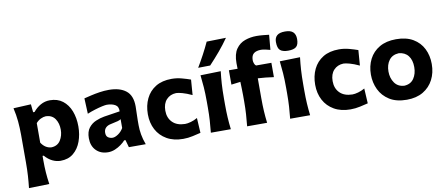

<svg xmlns="http://www.w3.org/2000/svg" viewBox="-80 -1111 3828 1642"><g transform="rotate(-10 1834.0 -290.0)"><path d="M56.5 196.5Q62.5 143 65.8 90.5Q69 38 69 -24V-266Q69 -323 63.8 -381.2Q58.5 -439.5 44.5 -499L197 -506.5L204 -436.5H216.5Q244.5 -471 281.5 -491.8Q318.5 -512.5 362 -512.5Q428 -512.5 473 -477.8Q518 -443 541 -383.8Q564 -324.5 564 -250Q564 -180.5 542.2 -120.5Q520.5 -60.5 476 -23.5Q431.5 13.5 363.5 13.5Q329 13.5 294 -3.2Q259 -20 228.5 -55H218.5V-16Q218.5 40 222 89.2Q225.5 138.5 233.5 192ZM307 -113.5Q360 -116 385.5 -156.5Q411 -197 411 -249Q411 -304 385 -342.8Q359 -381.5 306 -384Q283 -383 259.8 -371.8Q236.5 -360.5 218.5 -339.5V-169.5Q253 -116.5 307 -113.5Z M777.5 12Q713 12 673.8 -27.8Q634.5 -67.5 634.5 -134.5Q634.5 -191 659.8 -223.8Q685 -256.5 722.2 -272.2Q759.5 -288 795 -294L934 -315.5Q936 -357.5 906.8 -373.8Q877.5 -390 834.5 -390Q822 -390 793.5 -383.8Q765 -377.5 730 -366.8Q695 -356 662.5 -342.5L656.5 -477Q681 -483 716.5 -491.5Q752 -500 793 -506.2Q834 -512.5 874 -512.5Q968.5 -512.5 1022.2 -470.5Q1076 -428.5 1076 -333.5Q1076 -309 1074.5 -274.2Q1073 -239.5 1073 -211.5V-169.5Q1073 -131.5 1080.2 -89.2Q1087.5 -47 1105 0H958.5L940.5 -64.5H929Q914.5 -47.5 890.2 -29.8Q866 -12 837 0Q808 12 777.5 12ZM836.5 -103.5Q857 -103.5 884.8 -122Q912.5 -140.5 930.5 -171.5V-248Q921 -241 903.5 -235.8Q886 -230.5 838.5 -221Q811.5 -215.5 795.8 -199.2Q780 -183 780 -156Q780 -127 797.2 -115.2Q814.5 -103.5 836.5 -103.5Z M1429.5 11Q1346.5 11 1287.8 -22.8Q1229 -56.5 1198 -115Q1167 -173.5 1167 -248.5Q1167 -324 1195.8 -383.8Q1224.5 -443.5 1280.5 -477.8Q1336.5 -512 1419 -512Q1464 -512 1508 -500Q1552 -488 1582.5 -477L1572.5 -344Q1524.5 -366.5 1489 -376Q1453.5 -385.5 1436 -385.5Q1384 -383.5 1351.8 -348.8Q1319.5 -314 1319.5 -253Q1319.5 -190 1358 -151.5Q1396.5 -113 1467 -112Q1488.5 -112 1517.8 -120.2Q1547 -128.5 1575 -144.5L1582.5 -14.5Q1553.5 -7.5 1512.8 1.8Q1472 11 1429.5 11Z M1670.5 0Q1676 -53.5 1679.2 -103.8Q1682.5 -154 1682.5 -216V-266Q1682.5 -340.5 1678.5 -393Q1674.5 -445.5 1668.5 -499L1845 -503.5Q1838.5 -449 1835 -395.5Q1831.5 -342 1831.5 -266V-216Q1831.5 -154 1834.5 -103.8Q1837.5 -53.5 1844 0ZM1660 -565.5Q1691 -617.5 1718.8 -669.5Q1746.5 -721.5 1770.5 -773.5L1938.5 -777Q1901 -723 1856.8 -670.5Q1812.5 -618 1764.5 -567Z M1985.5 0Q1991 -53.5 1994.2 -103.8Q1997.5 -154 1997.5 -216V-265.5Q1997.5 -291.5 1996.5 -321.8Q1995.5 -352 1994.5 -384.5L1915 -374.5V-499H1990.5Q1989.5 -526 1989.5 -548Q1989.5 -627 2019.8 -670.2Q2050 -713.5 2097.8 -730.2Q2145.5 -747 2198 -747Q2225.5 -747 2258 -743.8Q2290.5 -740.5 2306.5 -738.5L2295 -609Q2277.5 -614.5 2253.5 -619.2Q2229.5 -624 2215.5 -624Q2175 -624 2152.8 -606.8Q2130.5 -589.5 2130.5 -548.5Q2130.5 -535 2136 -520Q2141.5 -505 2151 -499H2284V-374.5Q2213.5 -385 2146.5 -388.5V-216Q2146.5 -154 2149.5 -103.8Q2152.5 -53.5 2159 0ZM2359 0Q2364.5 -53.5 2367.8 -103.8Q2371 -154 2371 -216V-266Q2371 -340.5 2367 -393Q2363 -445.5 2357 -499L2533.5 -503.5Q2527 -449 2523.5 -395.5Q2520 -342 2520 -266V-216Q2520 -154 2523 -103.8Q2526 -53.5 2532.5 0ZM2444 -576Q2396.5 -576 2374.8 -595.2Q2353 -614.5 2353 -667Q2353 -704 2374.8 -723.2Q2396.5 -742.5 2445 -742.5Q2493 -742.5 2514.5 -721.8Q2536 -701 2536 -661.5Q2536 -613 2514.5 -594.5Q2493 -576 2444 -576Z M2882.5 11Q2799.5 11 2740.8 -22.8Q2682 -56.5 2651 -115Q2620 -173.5 2620 -248.5Q2620 -324 2648.8 -383.8Q2677.5 -443.5 2733.5 -477.8Q2789.5 -512 2872 -512Q2917 -512 2961 -500Q3005 -488 3035.5 -477L3025.5 -344Q2977.5 -366.5 2942 -376Q2906.5 -385.5 2889 -385.5Q2837 -383.5 2804.8 -348.8Q2772.5 -314 2772.5 -253Q2772.5 -190 2811 -151.5Q2849.5 -113 2920 -112Q2941.5 -112 2970.8 -120.2Q3000 -128.5 3028 -144.5L3035.5 -14.5Q3006.5 -7.5 2965.8 1.8Q2925 11 2882.5 11Z M3371 13.5Q3280 13.5 3221 -23.8Q3162 -61 3133.2 -121.2Q3104.5 -181.5 3104.5 -251Q3104.5 -325.5 3134.8 -384.8Q3165 -444 3223.8 -478.2Q3282.5 -512.5 3368 -512.5Q3456.5 -512.5 3515.2 -477.8Q3574 -443 3603.5 -383.8Q3633 -324.5 3633 -251Q3633 -175.5 3602.2 -115.8Q3571.5 -56 3513 -21.2Q3454.5 13.5 3371 13.5ZM3370.5 -108.5Q3426 -111.5 3453.5 -152.2Q3481 -193 3481 -251Q3481 -312.5 3452.5 -349.2Q3424 -386 3370.5 -390.5Q3314.5 -387.5 3285.8 -348.8Q3257 -310 3257 -251Q3257 -194.5 3285.8 -153Q3314.5 -111.5 3370.5 -108.5Z"/></g></svg>

Font: Commissioner Flair
Style: Bold
Weight: 700
Designer: Kostas Bartsokas
Foundry: Kostas Bartsokas
Version: Version 1.000; ttfautohint (v1.8.3)